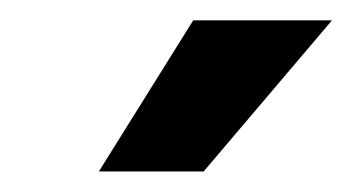

<svg xmlns="http://www.w3.org/2000/svg" viewBox="-20 -787 345 188"><path d="M76.8 -619.1 169.2 -767.1H305.1L179.4 -619.1Z"/></svg>

Font: Inter Variable
Style: Italic
Weight: 400
Italic angle: -9.39999°
Designer: Rasmus Andersson
Foundry: rsms
Version: Version 4.001;git-9221beed3